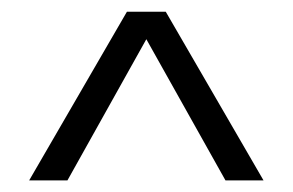

<svg xmlns="http://www.w3.org/2000/svg" viewBox="-20 -691 500 328"><path d="M365.2 -382.8 230 -624 95.2 -382.8H29.8L196.8 -670.9H263.2L430.2 -382.8Z"/></svg>

Font: Syncopate
Style: Regular
Weight: 300
Width: 7
Designer: Astigmatic (AOETI)
Foundry: Astigmatic (AOETI)
Version: Version 001.000